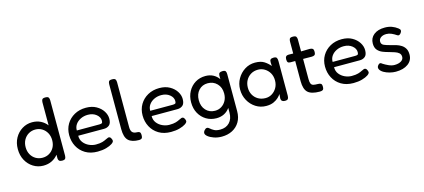

<svg xmlns="http://www.w3.org/2000/svg" viewBox="-66 -1283 4578 2074"><g transform="rotate(-15 2223.0 -246.5)"><path d="M272 10Q211 10 160 -21.5Q109 -53 79 -108Q49 -163 49 -234Q49 -304 79 -358Q109 -412 160 -443.5Q211 -475 272 -475Q325 -475 367 -454Q409 -433 437 -396V-651Q437 -672 444 -684.5Q451 -697 480 -697Q508 -697 516 -685Q524 -673 524 -652V-36Q524 -15 516.5 -2.5Q509 10 481 10Q459 10 449 2Q439 -6 437 -25V-68Q409 -32 367 -11Q325 10 272 10ZM285 -75Q327 -75 360.5 -95Q394 -115 413.5 -150Q433 -185 433 -232Q433 -278 413.5 -313.5Q394 -349 360.5 -369.5Q327 -390 285 -390Q243 -390 209 -369.5Q175 -349 155.5 -313.5Q136 -278 136 -232Q136 -186 155.5 -150.5Q175 -115 209 -95Q243 -75 285 -75Z M877 15Q797 15 740.5 -19Q684 -53 654 -110Q624 -167 624 -236Q624 -305 656 -359Q688 -413 744.5 -444.5Q801 -476 874 -476Q941 -476 989 -449Q1037 -422 1063 -381Q1089 -340 1089 -297Q1089 -246 1065 -225.5Q1041 -205 1006 -205H717Q716 -161 740.5 -129.5Q765 -98 802.5 -81Q840 -64 878 -64Q924 -64 950.5 -72Q977 -80 993.5 -89Q1010 -98 1023 -102Q1032 -104 1040.5 -100.5Q1049 -97 1054 -87Q1064 -70 1064 -57Q1064 -42 1040 -25.5Q1016 -9 973.5 3Q931 15 877 15ZM717 -264H968Q986 -264 996 -268.5Q1006 -273 1006 -296Q1006 -337 968.5 -367Q931 -397 875 -397Q831 -397 794.5 -379.5Q758 -362 737 -332Q716 -302 717 -264Z M1341 10Q1260 10 1222 -26.5Q1184 -63 1184 -153V-653Q1184 -675 1191 -687Q1198 -699 1227 -699Q1256 -699 1264 -687.5Q1272 -676 1272 -655V-154Q1272 -113 1288.5 -95Q1305 -77 1341 -77Q1358 -77 1369 -69.5Q1380 -62 1380 -34Q1380 -5 1369 2.5Q1358 10 1341 10Z M1698 15Q1618 15 1561.5 -19Q1505 -53 1475 -110Q1445 -167 1445 -236Q1445 -305 1477 -359Q1509 -413 1565.5 -444.5Q1622 -476 1695 -476Q1762 -476 1810 -449Q1858 -422 1884 -381Q1910 -340 1910 -297Q1910 -246 1886 -225.5Q1862 -205 1827 -205H1538Q1537 -161 1561.5 -129.5Q1586 -98 1623.5 -81Q1661 -64 1699 -64Q1745 -64 1771.5 -72Q1798 -80 1814.5 -89Q1831 -98 1844 -102Q1853 -104 1861.5 -100.5Q1870 -97 1875 -87Q1885 -70 1885 -57Q1885 -42 1861 -25.5Q1837 -9 1794.5 3Q1752 15 1698 15ZM1538 -264H1789Q1807 -264 1817 -268.5Q1827 -273 1827 -296Q1827 -337 1789.5 -367Q1752 -397 1696 -397Q1652 -397 1615.5 -379.5Q1579 -362 1558 -332Q1537 -302 1538 -264Z M2211 -1Q2147 -1 2096.5 -31.5Q2046 -62 2017 -115Q1988 -168 1988 -237Q1988 -305 2017 -358.5Q2046 -412 2096 -442.5Q2146 -473 2210 -473Q2258 -473 2295.5 -453.5Q2333 -434 2358 -398V-441Q2359 -460 2369.5 -468Q2380 -476 2403 -476Q2430 -476 2437 -464Q2444 -452 2444 -432V-18Q2444 52 2414.5 102Q2385 152 2333 179Q2281 206 2214 206Q2167 206 2127 192Q2087 178 2063 158.5Q2039 139 2039 121Q2039 112 2042 105Q2045 98 2051 91Q2061 81 2066.5 77Q2072 73 2083 73Q2095 73 2110 87Q2125 101 2150 114.5Q2175 128 2217 128Q2282 128 2321 87.5Q2360 47 2360 -25V-76Q2335 -40 2297 -20.5Q2259 -1 2211 -1ZM2216 -83Q2256 -83 2288 -103Q2320 -123 2339 -158Q2358 -193 2358 -239Q2358 -307 2317 -349Q2276 -391 2214 -391Q2152 -391 2113 -348.5Q2074 -306 2074 -238Q2074 -169 2113.5 -126Q2153 -83 2216 -83Z M2972 9Q2931 9 2929 -28L2933 -78Q2923 -62 2902 -41.5Q2881 -21 2847 -5.5Q2813 10 2764 10Q2700 10 2648 -23Q2596 -56 2565.5 -111.5Q2535 -167 2535 -234Q2535 -299 2566 -353.5Q2597 -408 2649 -441Q2701 -474 2764 -474Q2829 -474 2867.5 -449Q2906 -424 2932 -391L2930 -433Q2929 -455 2939 -464.5Q2949 -474 2973 -474Q3001 -474 3008 -460.5Q3015 -447 3015 -424V-38Q3015 -16 3007.5 -3.5Q3000 9 2972 9ZM2779 -74Q2819 -74 2852 -95Q2885 -116 2905 -151.5Q2925 -187 2925 -233Q2925 -280 2904.5 -315.5Q2884 -351 2850 -371.5Q2816 -392 2777 -392Q2730 -392 2695 -370.5Q2660 -349 2640.5 -313Q2621 -277 2621 -231Q2621 -186 2641 -150.5Q2661 -115 2696.5 -94.5Q2732 -74 2779 -74Z M3362 10Q3268 10 3229 -26.5Q3190 -63 3190 -152V-378H3136Q3116 -378 3108 -387.5Q3100 -397 3100 -421Q3100 -463 3138 -463L3190 -462V-594Q3190 -615 3197 -627Q3204 -639 3233 -639Q3262 -639 3270 -627Q3278 -615 3278 -595V-462L3373 -464Q3393 -464 3405.5 -456.5Q3418 -449 3418 -421Q3418 -393 3406.5 -385Q3395 -377 3374 -377L3278 -378V-152Q3278 -117 3286 -100.5Q3294 -84 3312 -79.5Q3330 -75 3361 -75Q3384 -75 3395.5 -67.5Q3407 -60 3407 -33Q3407 -4 3394.5 3Q3382 10 3362 10Z M3738 15Q3658 15 3601.5 -19Q3545 -53 3515 -110Q3485 -167 3485 -236Q3485 -305 3517 -359Q3549 -413 3605.5 -444.5Q3662 -476 3735 -476Q3802 -476 3850 -449Q3898 -422 3924 -381Q3950 -340 3950 -297Q3950 -246 3926 -225.5Q3902 -205 3867 -205H3578Q3577 -161 3601.5 -129.5Q3626 -98 3663.5 -81Q3701 -64 3739 -64Q3785 -64 3811.5 -72Q3838 -80 3854.5 -89Q3871 -98 3884 -102Q3893 -104 3901.5 -100.5Q3910 -97 3915 -87Q3925 -70 3925 -57Q3925 -42 3901 -25.5Q3877 -9 3834.5 3Q3792 15 3738 15ZM3578 -264H3829Q3847 -264 3857 -268.5Q3867 -273 3867 -296Q3867 -337 3829.5 -367Q3792 -397 3736 -397Q3692 -397 3655.5 -379.5Q3619 -362 3598 -332Q3577 -302 3578 -264Z M4211 15Q4179 15 4143.5 6Q4108 -3 4080 -19Q4052 -35 4040 -56Q4025 -83 4049 -107Q4059 -118 4069 -118Q4079 -118 4094 -105Q4117 -90 4151 -74.5Q4185 -59 4216 -59Q4262 -59 4290 -76.5Q4318 -94 4318 -123Q4318 -151 4300 -166.5Q4282 -182 4254 -191Q4226 -200 4195 -209Q4159 -218 4125.5 -231.5Q4092 -245 4070 -271Q4048 -297 4048 -343Q4048 -404 4093.5 -440.5Q4139 -477 4217 -477Q4260 -477 4294.5 -464.5Q4329 -452 4359 -429Q4377 -416 4378 -402.5Q4379 -389 4367 -374Q4346 -347 4325 -363Q4300 -380 4272.5 -392.5Q4245 -405 4215 -405Q4177 -405 4153.5 -388Q4130 -371 4130 -343Q4130 -312 4160 -299.5Q4190 -287 4231 -277Q4260 -270 4290 -261Q4320 -252 4345 -236Q4370 -220 4385.5 -194Q4401 -168 4401 -127Q4401 -61 4349 -23Q4297 15 4211 15Z"/></g></svg>

Font: Fredoka
Style: Regular
Weight: 400
Designer: Ben Nathan
Foundry: Milena B. Brandão, Ben Nathan
Version: Version 2.001